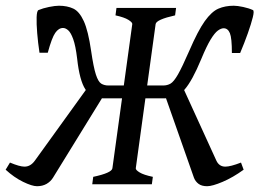

<svg xmlns="http://www.w3.org/2000/svg" viewBox="-48 -643 905 670"><path d="M481.9 0H273.9L277.3 -25.9Q341.8 -39.6 344.2 -55.7L413.6 -559.1Q414.1 -564.9 400.1 -573.7Q386.2 -582.5 355 -589.4L358.4 -615.2H566.4L563 -589.4Q497.6 -574.7 495.1 -559.1L425.8 -55.7Q425.3 -49.8 439.2 -41.3Q453.1 -32.7 485.4 -25.9ZM790 -458H761.2Q761.2 -510.3 754.2 -527.3Q747.1 -544.4 732.4 -544.4Q723.6 -544.4 712.4 -536.4Q701.2 -528.3 687 -505.1Q672.9 -481.9 654.3 -437Q623 -361.3 596.2 -330.6Q569.3 -299.8 525.4 -299.8H431.6L439.5 -344.7H521.5Q535.6 -344.7 546.9 -351.1Q558.1 -357.4 572.8 -382.8Q587.4 -408.2 612.3 -465.3Q642.6 -535.6 666.5 -569.1Q690.4 -602.5 714.1 -612.8Q737.8 -623 767.6 -623Q780.3 -623 800.5 -618.7Q820.8 -614.3 834.5 -607.9Q839.8 -605.5 834.2 -582.8Q828.6 -560.1 816.7 -526.4Q804.7 -492.7 790 -458ZM118.7 -459H89.8Q84.5 -494.1 81.8 -527.3Q79.1 -560.5 79.8 -583Q80.6 -605.5 86.4 -607.9Q101.6 -614.3 123 -618.7Q144.5 -623 157.7 -623Q186.5 -623 207.8 -613Q229 -603 244.4 -569.3Q259.8 -535.6 270 -465.3Q278.3 -408.2 286.6 -382.8Q294.9 -357.4 305.4 -351.1Q315.9 -344.7 330.1 -344.7H412.1L406.7 -299.8H313Q270.5 -299.8 250 -331.1Q229.5 -362.3 221.2 -438.5Q215.8 -483.4 207.5 -506.3Q199.2 -529.3 189.9 -537.4Q180.7 -545.4 171.9 -545.4Q156.7 -545.4 144.8 -528.3Q132.8 -511.2 118.7 -459ZM802.2 -50.8Q765.1 -23.9 729 -8.5Q692.9 6.8 674.8 6.8Q655.8 6.8 644.8 -1.5Q633.8 -9.8 628.9 -22.5L528.3 -308.6L583 -354L707 -82.5Q716.8 -61.5 738.3 -61.5Q756.3 -61.5 793 -75.7ZM-28.3 -50.8 -13.2 -75.7Q20.5 -61.5 37.6 -61.5Q58.6 -61.5 73.7 -82.5L269.5 -354L313 -308.6L136.7 -22.5Q128.4 -9.3 114.3 -1.2Q100.1 6.8 81.1 6.8Q64 6.8 32.5 -8.5Q1 -23.9 -28.3 -50.8Z"/></svg>

Font: Gentium Book Plus
Style: Italic
Weight: 400
Italic angle: -8°
Designer: Victor Gaultney, Annie Olsen, Iska Routamaa, Becca Hirsbrunner
Foundry: SIL International
Version: Version 6.101